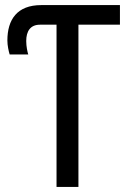

<svg xmlns="http://www.w3.org/2000/svg" viewBox="-20 -734 502 754"><path d="M202 0H288V-637H451V-714H142C47 -714 9 -657 9 -575C9 -555 14 -533 18 -520H91C88 -529 83 -551 83 -573C83 -611 99 -637 137 -637H202Z"/></svg>

Font: Noto Sans Condensed
Style: Regular
Weight: 400
Width: 3
Designer: Monotype Design Team
Foundry: Monotype Imaging Inc.
Version: Version 2.013